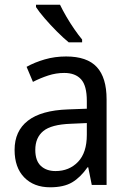

<svg xmlns="http://www.w3.org/2000/svg" viewBox="-20 -786 548 816"><path d="M261 -546Q350 -546 391.5 -501Q433 -456 433 -364V0H370L355 -75H352Q322 -32 286.5 -11Q251 10 193 10Q124 10 83 -32Q42 -74 42 -149Q42 -229 98.5 -273Q155 -317 269 -321L349 -324V-357Q349 -422 324.5 -449Q300 -476 253 -476Q218 -476 184.5 -465Q151 -454 120 -438L93 -502Q127 -521 170 -533.5Q213 -546 261 -546ZM281 -260Q198 -257 164 -229Q130 -201 130 -149Q130 -103 153.5 -81Q177 -59 216 -59Q274 -59 311.5 -98Q349 -137 349 -213V-263ZM235 -766Q246 -743 262 -715.5Q278 -688 296 -662Q314 -636 329 -618V-606H272Q250 -624 222 -652Q194 -680 169.5 -708.5Q145 -737 133 -756V-766Z"/></svg>

Font: Noto Sans Thai SemCond
Style: Regular
Weight: 400
Width: 4
Designer: Monotype Design Team
Foundry: Monotype Imaging Inc.
Version: Version 2.002; ttfautohint (v1.8.4.7-5d5b)